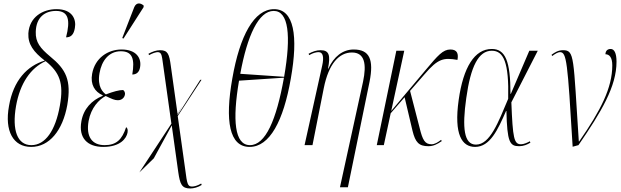

<svg xmlns="http://www.w3.org/2000/svg" viewBox="-20 -824 3524 1090"><path d="M157 10C260 10 336 -83 362 -228C386 -369 355 -430 264 -504C209 -550 181 -584 183 -643C185 -727 236 -762 298 -762C370 -762 380 -709 355 -612C383 -612 399 -628 405 -665C414 -713 392 -772 301 -772C222 -772 147 -727 141 -635C138 -572 171 -529 234 -480C134 -450 56 -368 31 -222C5 -80 55 10 157 10ZM158 0C79 0 47 -84 71 -222C94 -352 154 -438 239 -477C318 -413 343 -353 320 -225C295 -82 237 0 158 0Z M681 -605 795 -783 796 -792C779 -808 754 -812 742 -783L674 -608ZM566 10C664 10 698 -39 704 -71C707 -88 703 -98 696 -102C673 -31 640 0 574 0C504 0 467 -46 483 -137C497 -213 542 -259 580 -279C615 -262 631 -255 649 -255C672 -255 686 -270 689 -286C692 -301 684 -309 679 -313C656 -313 623 -304 581 -288C565 -300 531 -331 545 -409C557 -479 598 -533 666 -533C732 -533 746 -489 731 -401C757 -401 771 -417 775 -441C785 -494 754 -543 670 -543C593 -543 519 -495 503 -405C492 -344 518 -303 563 -283V-280C501 -255 454 -206 442 -135C425 -41 476 10 566 10Z M771 155 853 75 955 -112 992 153C1002 222 1012 246 1060 246C1080 246 1105 239 1125 226L1122 218C1100 231 1082 235 1070 235C1045 235 1042 219 1032 141L989 -165L1124 -371H1117L989 -171L988 -174L1014 -221L988 -177L950 -448C941 -517 933 -539 889 -539C867 -539 845 -531 823 -519L826 -511C848 -523 866 -528 875 -528C891 -528 897 -518 901 -492L953 -122Z M1397 10C1511 10 1589 -137 1631 -378C1674 -620 1649 -772 1536 -772C1422 -772 1341 -620 1299 -379C1256 -137 1282 10 1397 10ZM1593 -388 1344 -405C1384 -622 1448 -762 1534 -762C1618 -762 1634 -623 1593 -388ZM1399 0C1311 0 1299 -143 1337 -366L1592 -383C1549 -142 1487 0 1399 0Z M1910 239H1955L2078 -360C2103 -486 2078 -543 1988 -543C1926 -543 1875 -503 1844 -434H1842C1857 -510 1849 -539 1800 -539C1777 -539 1756 -532 1732 -519L1735 -511C1760 -525 1777 -528 1789 -528C1814 -528 1820 -499 1809 -451L1709 0H1754L1818 -323C1846 -464 1906 -526 1978 -526C2051 -526 2062 -459 2041 -360Z M2119 0H2159L2198 -181L2277 -272L2322 -81C2338 -16 2358 6 2412 6C2440 6 2462 -5 2488 -23L2484 -30C2466 -16 2448 -5 2430 -5C2392 -5 2379 -29 2362 -99L2308 -308L2389 -401C2468 -494 2500 -497 2577 -484C2583 -516 2578 -543 2537 -543C2495 -543 2467 -511 2395 -425L2201 -194L2275 -536H2230Z M2677 10C2762 10 2806 -87 2853 -194H2855C2859 -17 2874 6 2927 6C2952 6 2973 -3 2991 -14L2988 -22C2974 -14 2953 -5 2938 -5C2898 -5 2891 -38 2883 -243L3033 -536H2985L2880 -291H2878C2878 -477 2849 -546 2772 -546C2674 -546 2610 -442 2584 -257C2556 -59 2603 10 2677 10ZM2682 -3C2614 -3 2603 -98 2627 -267C2652 -448 2697 -536 2772 -536C2839 -536 2870 -470 2865 -263C2809 -130 2762 -3 2682 -3Z M3231 9 3264 0C3395 -191 3480 -333 3480 -474C3480 -523 3467 -546 3447 -546C3431 -546 3418 -538 3417 -516C3439 -516 3456 -499 3456 -453C3456 -326 3391 -198 3268 -21H3266C3234 -503 3243 -539 3176 -539C3150 -539 3131 -528 3111 -513L3115 -506C3132 -519 3148 -528 3159 -528C3197 -528 3202 -476 3231 9Z"/></svg>

Font: Noto Serif Display ExtraCondensed ExtraLight
Style: Italic
Weight: 200
Width: 2
Italic angle: -12°
Designer: Monotype Design Team
Foundry: Monotype Imaging Inc.
Version: Version 2.009